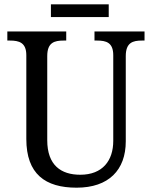

<svg xmlns="http://www.w3.org/2000/svg" viewBox="-20 -860 704 890"><path d="M216 -781H484V-840H216ZM335 10C484 10 563 -72 563 -205V-600C563 -663 596 -672 638 -672H650V-714H418V-672H430C472 -672 505 -663 505 -604V-207C505 -116 456 -50 352 -50C263 -50 199 -94 199 -210V-600C199 -663 232 -672 275 -672H287V-714H14V-672H26C68 -672 102 -663 102 -604V-216C102 -53 190 10 335 10Z"/></svg>

Font: Noto Serif Ethiopic SmCn
Style: Regular
Weight: 400
Width: 4
Designer: Monotype Design Team
Foundry: Monotype Imaging Inc.
Version: Version 2.102